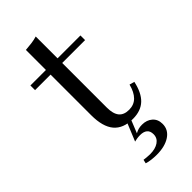

<svg xmlns="http://www.w3.org/2000/svg" viewBox="-238 -599 847 847"><g transform="rotate(-45 185.5 -175.5)"><path d="M191.9 197.6Q175.8 197.6 159.3 195.6Q142.7 193.5 130.6 189.5L134.7 171.8Q141.1 172.6 151.6 173.8Q162.1 175 172.6 175Q205.6 175 225.8 161.3Q246 147.6 246 123.4Q246 103.2 234.3 93.5Q222.6 83.9 201.6 83.9Q190.3 83.9 180.6 85.5Q171 87.1 165.3 88.7L207.3 -13.7H229.8L196.8 68.5Q206.5 62.9 216.5 60.1Q226.6 57.3 239.5 57.3Q268.5 57.3 287.5 73.8Q306.5 90.3 306.5 119.4Q306.5 155.6 275 176.6Q243.5 197.6 191.9 197.6ZM229.8 11.3Q169.4 11.3 139.9 -23.8Q110.5 -58.9 110.5 -130.6V-206.5H183.1V-105.6Q183.1 -66.9 198.4 -48Q213.7 -29 246 -29Q276.6 -29 296.4 -48.8Q316.1 -68.5 325.8 -106.5L349.2 -100Q337.1 -43.5 308.1 -16.1Q279 11.3 229.8 11.3ZM110.5 -206.5V-537.9Q131.5 -539.5 149.6 -541.9Q167.7 -544.4 183.1 -549.2V-206.5ZM13.7 -383.9V-412.9H325.8V-383.9Z"/></g></svg>

Font: Playfair 5pt SemiExpanded Light Light
Style: Regular
Weight: 300
Version: Version 2.203